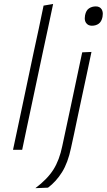

<svg xmlns="http://www.w3.org/2000/svg" viewBox="-20 -760 542 974"><path d="M46 0Q58 -56 69 -108Q80 -160 93 -221L150.5 -493.5L177 -616Q189.5 -675.5 201 -731.5L249.5 -740Q236.5 -678.5 223.8 -618.5Q211 -558.5 197 -494L139 -220.5Q126 -158.5 115 -107.5Q104 -56 92.5 0ZM159.5 194.5Q220 149 250.8 100.5Q281.5 52 296 -19.5L339 -220.5L349.5 -270Q363 -333 374 -386Q385 -439 397 -494.5L444 -496.5Q432 -440 421 -387.5Q409.5 -334.5 396 -271Q382.5 -208 373 -163Q363.5 -117.5 355.8 -81Q348 -44.5 340 -8.5Q324.5 65.5 294.8 113.2Q265 161 223.5 192ZM446 -629.5Q426.5 -629.5 416.5 -644Q410 -653.5 410 -667.5Q410 -674.5 411.5 -682.5Q416.5 -707.5 431.5 -717.5Q446.5 -727.5 466 -727.5Q486 -727.5 495.5 -713Q501.5 -703 501.5 -689.5Q501.5 -682.5 500 -674Q495 -650 480.8 -639.8Q466.5 -629.5 446 -629.5Z"/></svg>

Font: Heraclito ExtraLight
Style: Italic
Weight: 200
Italic angle: -12°
Designer: Kostas Bartsokas (font) & Cristiano Sobral (main changes)
Foundry: Kostas Bartsokas (font) & Cristiano Sobral (main changes)
Version: Version 1.00;July 8, 2020;FontCreator 13.0.0.2655 64-bit